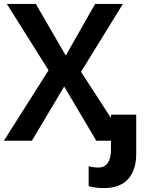

<svg xmlns="http://www.w3.org/2000/svg" viewBox="-20 -719 741 981"><path d="M676 -133H547V-116L394 -352L608 -699H466L316 -435L163 -699H15L228 -360L0 0H143L308 -277L472 0H547V46C547 103 526 137 482 137C466 137 450 135 433 130V232C457 239 484 242 513 242C619 242 676 178 676 68Z"/></svg>

Font: Passageway
Style: Light
Weight: 700
Foundry: Ascender Corporation
Version: Version 1.11